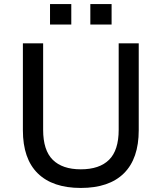

<svg xmlns="http://www.w3.org/2000/svg" viewBox="-20 -919 799 948"><path d="M379 9Q240 9 166.5 -63Q93 -135 93 -276V-705H193V-278Q193 -177 240.5 -130Q288 -83 379 -83Q471 -83 518.5 -130Q566 -177 566 -278V-705H665V-276Q665 -136 592 -63.5Q519 9 379 9ZM426 -798V-899H531V-798ZM227 -798V-899H332V-798Z"/></svg>

Font: Nunito Sans 12pt ExtraLight 8pt Medium
Style: Regular
Weight: 500
Version: Version 3.101;gftools[0.9.27]